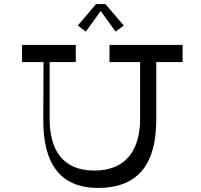

<svg xmlns="http://www.w3.org/2000/svg" viewBox="-20 -920 984 940"><path d="M473 -866 546 -765 586 -795 496 -900H450L361 -795L400 -765ZM874 -700H516V-616H666V-339C666 -192 602 -85 442 -85C282 -85 223 -192 223 -339V-616H351V-700H88V-616H193L192 -333C191 -125 270 0 460 0C663 0 745 -125 745 -333V-616H874Z"/></svg>

Font: Space Cowgirl
Style: Regular
Weight: 400
Designer: Valery Marier
Foundry: Valery Marier
Version: Version 1.000;hotconv 1.0.109;makeotfexe 2.5.65596